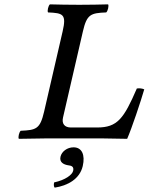

<svg xmlns="http://www.w3.org/2000/svg" viewBox="-20 -635 682 881"><path d="M197 0H445C472 0 563.5 2 563.5 2C584.6 -46 626.7 -172 641.9 -225C632.9 -229 620.3 -231 607.9 -229C547.8 -90 518.5 -50 425.5 -50H305.5C276.5 -50 262.5 -67 269.2 -96L360.4 -491C378.6 -570 396.7 -575 467.4 -578C474.8 -584 480.6 -609 476 -615C435.8 -614 395 -613 343.5 -613C290.8 -613 249.8 -614 209 -615C201.6 -609 195.8 -584 200.4 -578C269.7 -575 285.6 -570 267.4 -491L182.2 -122C163.9 -43 145.8 -38 75.1 -35C67.7 -29 61.9 -4 66.5 2C115.8 1 197 0 197 0ZM317.5 41C288.5 41 263.1 60 257.6 84C251.4 111 274.3 120 290.6 123C308.1 125 320.2 129 315.6 149C311.4 167 279.9 191 228.4 202C226.3 211 226.2 220 230.8 226C289.9 217 345.8 187 359.7 127C371.7 75 355.5 41 317.5 41Z"/></svg>

Font: Linux Libertine Mono O
Style: Mono Oblique
Weight: 400
Italic angle: -13°
Designer: Philipp H. Poll
Foundry: Philipp H. Poll
Version: Version 5.1.7